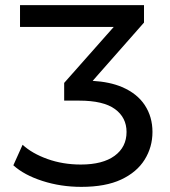

<svg xmlns="http://www.w3.org/2000/svg" viewBox="-20 -720 663 748"><path d="M297 8Q217 8 145.5 -15Q74 -38 32 -76L68 -156Q105 -122 165 -100.5Q225 -79 295 -79Q380 -79 426.5 -113Q473 -147 473 -206Q473 -262 428 -295Q383 -328 288 -328H230V-397L423 -615H58V-700H541V-632L341 -405Q408 -401 455 -381Q514 -356 544 -310.5Q574 -265 574 -206Q574 -147 543.5 -98Q513 -49 452 -20.5Q391 8 297 8Z"/></svg>

Font: Montserrat Z Med
Style: Regular
Weight: 500
Designer: Julieta Ulanovsky
Foundry: Julieta Ulanovsky
Version: Version 8.000